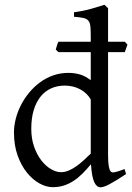

<svg xmlns="http://www.w3.org/2000/svg" viewBox="-20 -777 560 812"><path d="M513.2 -41Q490.7 -25.9 473.4 -15.4Q456.1 -4.9 443.1 2Q430.2 8.8 420.9 12Q411.6 15.1 404.8 15.1Q388.7 15.1 378.4 -7.1Q368.2 -29.3 364.7 -82.5Q346.2 -60.1 327.9 -42Q309.6 -23.9 290.3 -11.5Q271 1 249.5 7.8Q228 14.6 203.1 14.6Q175.8 14.6 147 -1.2Q118.2 -17.1 94 -46.9Q69.8 -76.7 54.4 -119.6Q39.1 -162.6 39.1 -216.8Q39.1 -244.6 46.6 -274.4Q54.2 -304.2 68.4 -332Q82.5 -359.9 103 -384.8Q123.5 -409.7 148.9 -428.5Q174.3 -447.3 204.6 -458Q234.9 -468.8 269 -468.8Q292 -468.8 314.7 -463.1Q337.4 -457.5 363.8 -438V-556.6H227.1L215.8 -567.4Q218.3 -575.2 220.7 -584Q223.1 -592.8 227.1 -600.6H363.8V-622.1Q363.8 -648.9 362.3 -664.8Q360.8 -680.7 354 -689.2Q347.2 -697.8 333 -700.9Q318.8 -704.1 293 -706.1V-725.1Q333 -730.5 364.7 -739.5Q396.5 -748.5 421.9 -756.8L437 -742.2V-600.6H507.8L519 -588.4L507.8 -556.6H437V-124Q437 -106.9 437.7 -94.7Q438.5 -82.5 439.9 -74.2Q441.4 -65.9 443.4 -60.5Q445.3 -55.2 448.2 -51.8Q452.6 -46.4 465.1 -48.6Q477.5 -50.8 506.8 -62ZM363.8 -127.4V-356.4Q347.7 -384.3 318.4 -399.7Q289.1 -415 253.9 -415Q222.7 -415 196.8 -403.6Q170.9 -392.1 152.1 -369.1Q133.3 -346.2 122.8 -312Q112.3 -277.8 112.3 -231.9Q112.3 -190.4 124.3 -156.5Q136.2 -122.6 154.8 -98.6Q173.3 -74.7 195.6 -61.8Q217.8 -48.8 237.8 -48.8Q254.4 -48.8 270.5 -55.7Q286.6 -62.5 302.2 -73.5Q317.9 -84.5 333.3 -98.6Q348.6 -112.8 363.8 -127.4Z"/></svg>

Font: Gentium Plus Phon
Style: Regular
Weight: 400
Designer: J. Victor Gaultney, Annie Olsen, Iska Routamaa, Becca Hirsbrunner
Foundry: SIL International
Version: Version 5.000